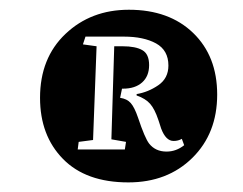

<svg xmlns="http://www.w3.org/2000/svg" viewBox="-20 -779 503 398"><path d="M430.2 -583Q430.2 -502.4 378.7 -451.7Q327.1 -400.9 246.1 -400.9Q158.2 -400.9 110.6 -449.5Q63 -498 63 -576.2Q63 -658.7 115.7 -708.7Q168.5 -758.8 247.1 -758.8Q330.6 -758.8 380.4 -710.7Q430.2 -662.6 430.2 -583ZM229 -576.2Q243.2 -574.2 251 -565.4Q258.8 -556.6 266.1 -535.2Q280.3 -492.7 289.1 -481.4Q302.2 -464.8 325.2 -464.8Q345.2 -464.8 361.8 -478L356.9 -491.2Q349.6 -486.8 339.8 -486.8Q323.7 -486.8 314 -512.7Q312.5 -517.1 309.6 -526.4L308.1 -530.8Q300.8 -552.7 291.3 -563.7Q281.7 -574.7 263.2 -581.1V-584Q287.1 -587.9 308.1 -602.3Q329.1 -616.7 329.1 -643.1Q329.1 -674.8 303.5 -689Q277.8 -703.1 236.8 -703.1H157.2L151.9 -687L180.2 -683.1L172.9 -488.8L143.1 -484.9L141.1 -469.2H238.8L241.2 -484.9L210.9 -490.2L216.8 -683.1H233.9Q261.2 -683.1 275.1 -675Q289.1 -667 289.1 -644Q289.1 -621.1 274.7 -608.2Q260.3 -595.2 234.9 -595.2H232.9Z"/></svg>

Font: Literata Book
Style: Italic
Weight: 400
Italic angle: -3°
Designer: Latin by Veronika Burian and Jose Scaglione. Greek by Irene Vlachou. Cyrillic by Vera Evstafieva
Foundry: TypeTogether
Version: Version 1.003;PS 001.003;hotconv 1.0.88;makeotf.lib2.5.64775